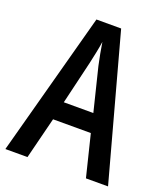

<svg xmlns="http://www.w3.org/2000/svg" viewBox="-132 -806 776 898"><g transform="rotate(20 255.5 -357.5)"><path d="M401 0 350 -207H162L110 0H0L193 -715H316L511 0ZM329 -299 276 -514Q270 -540 264.5 -570.5Q259 -601 255 -626Q251 -599 245 -570Q239 -541 233 -514L182 -299Z"/></g></svg>

Font: Avrile Sans Condensed Medium
Style: Regular
Weight: 500
Width: 3
Designer: Monotype Design Team
Foundry: Monotype Imaging Inc.
Version: Version 2.001;September 10, 2019;FontCreator 11.5.0.2425 64-